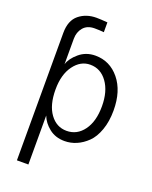

<svg xmlns="http://www.w3.org/2000/svg" viewBox="-178 -860 938 1184"><g transform="rotate(20 291.0 -268.0)"><path d="M158.2 -262.7Q158.2 -161.1 200.2 -103.5Q242.2 -45.9 308.6 -45.9Q377 -45.9 419.9 -104.5Q462.9 -163.1 462.9 -262.7Q462.9 -360.4 419.9 -419.9Q377 -479.5 308.6 -479.5Q245.1 -479.5 201.7 -420.4Q158.2 -361.3 158.2 -262.7ZM84 229.5V-606.4Q84 -688.5 130.9 -726.6Q177.7 -764.6 245.1 -764.6Q270.5 -764.6 317.4 -760.7V-696.3Q288.1 -699.2 256.8 -699.2Q208 -699.2 182.6 -668.9Q157.2 -638.7 157.2 -594.7V-427.7Q168.9 -467.8 213.4 -505.4Q257.8 -543 319.3 -543Q414.1 -543 476.6 -466.8Q539.1 -390.6 539.1 -262.7Q539.1 -190.4 519 -134.3Q499 -78.1 466.3 -46.4Q433.6 -14.6 396 1.5Q358.4 17.6 318.4 17.6Q258.8 17.6 217.3 -15.1Q175.8 -47.9 159.2 -91.8V229.5Z"/></g></svg>

Font: Gothic A1
Style: Regular
Weight: 400
Designer: HanYang I&C Co.,Ltd.
Foundry: HanYang I&C Co.,Ltd.
Version: Version 2.50